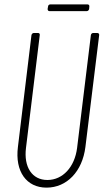

<svg xmlns="http://www.w3.org/2000/svg" viewBox="-20 -851 474 879"><path d="M207 -800H377C382 -800 387 -804 388 -810L389 -821C390 -827 386 -831 380 -831H211C205 -831 200 -827 200 -821L198 -810C198 -804 201 -800 207 -800ZM193 8C286 8 357 -66 371 -178L434 -690C435 -696 431 -700 425 -700H407C401 -700 397 -696 396 -690L333 -174C322 -86 267 -27 197 -27C127 -27 88 -86 99 -174L162 -690C163 -696 160 -700 154 -700H135C130 -700 125 -696 124 -690L62 -178C48 -66 101 8 193 8Z"/></svg>

Font: Barlow Condensed ExtraLight
Style: Italic
Weight: 275
Width: 3
Italic angle: -7°
Designer: Jeremy Tribby
Foundry: Tribby Type
Version: Version 1.422;hotconv 1.0.109;makeotfexe 2.5.65596